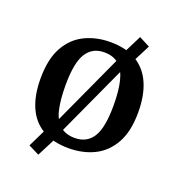

<svg xmlns="http://www.w3.org/2000/svg" viewBox="-107 -574 685 737"><g transform="rotate(20 235.5 -206.0)"><path d="M229 10Q165 10 122 -15.5Q79 -41 58 -89Q37 -137 37 -205Q37 -285 64.5 -334Q92 -383 138.5 -405.5Q185 -428 242 -428Q307 -428 349.5 -402Q392 -376 413 -327.5Q434 -279 434 -211Q434 -132 406.5 -83.5Q379 -35 333 -12.5Q287 10 229 10ZM129 73 85 51 125 -31 139 -44 295 -384 300 -401 342 -485 386 -462 345 -382 332 -368 176 -28 172 -11ZM238 -35Q287 -35 311.5 -73.5Q336 -112 336 -203Q336 -262 326.5 -301.5Q317 -341 294.5 -362Q272 -383 233 -383Q185 -383 160.5 -344Q136 -305 136 -213Q136 -155 145 -115.5Q154 -76 177 -55.5Q200 -35 238 -35Z"/></g></svg>

Font: Yrsa Medium
Style: Regular
Weight: 500
Designer: Anna Giedrys (Yrsa+Rasa design), David Brezina (Yrsa art-direction, Rasa art-direction, design)
Foundry: Rosetta Type Foundry
Version: Version 2.004